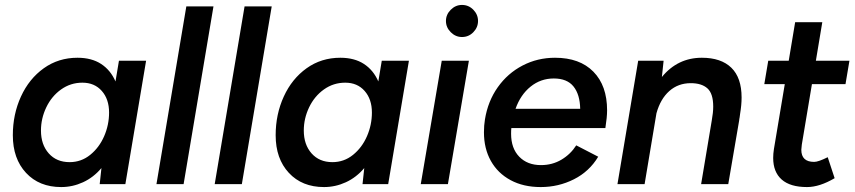

<svg xmlns="http://www.w3.org/2000/svg" viewBox="-20 -746 3463 778"><path d="M391 -65Q359 -27 316.5 -7.5Q274 12 228 12Q139 12 85.5 -45.5Q32 -103 32 -198Q32 -283 65 -355Q98 -427 157.5 -469.5Q217 -512 294 -512Q351 -512 389.5 -487Q428 -462 448 -416L462 -500H572L488 0H384ZM262 -89Q309 -89 345.5 -118.5Q382 -148 402 -194Q422 -240 422 -290Q422 -344 392.5 -377.5Q363 -411 314 -411Q266 -411 227.5 -383.5Q189 -356 167.5 -311Q146 -266 146 -217Q146 -160 177.5 -124.5Q209 -89 262 -89Z M735 -720H845L724 0H614Z M971 -720H1081L960 0H850Z M1456 -65Q1424 -27 1381.5 -7.5Q1339 12 1293 12Q1204 12 1150.5 -45.5Q1097 -103 1097 -198Q1097 -283 1130 -355Q1163 -427 1222.5 -469.5Q1282 -512 1359 -512Q1416 -512 1454.5 -487Q1493 -462 1513 -416L1527 -500H1637L1553 0H1449ZM1327 -89Q1374 -89 1410.5 -118.5Q1447 -148 1467 -194Q1487 -240 1487 -290Q1487 -344 1457.5 -377.5Q1428 -411 1379 -411Q1331 -411 1292.5 -383.5Q1254 -356 1232.5 -311Q1211 -266 1211 -217Q1211 -160 1242.5 -124.5Q1274 -89 1327 -89Z M1770 -500H1880L1795 0H1685ZM1787 -661Q1787 -687 1806.5 -706.5Q1826 -726 1852 -726Q1879 -726 1898 -706.5Q1917 -687 1917 -661Q1917 -635 1898 -615.5Q1879 -596 1852 -596Q1826 -596 1806.5 -615.5Q1787 -635 1787 -661Z M1941 -210Q1941 -238 1945 -262Q1957 -336 1997 -392.5Q2037 -449 2097.5 -480.5Q2158 -512 2229 -512Q2329 -512 2384.5 -455.5Q2440 -399 2440 -299Q2440 -271 2433 -227H2052Q2051 -219 2051 -204Q2051 -145 2084 -111Q2117 -77 2172 -77Q2218 -77 2255 -99Q2292 -121 2315 -157L2404 -111Q2368 -51 2305.5 -19.5Q2243 12 2171 12Q2101 12 2049 -16Q1997 -44 1969 -94Q1941 -144 1941 -210ZM2331 -305Q2330 -363 2304 -395.5Q2278 -428 2224 -428Q2171 -428 2130 -395Q2089 -362 2069 -305Z M2566 -500H2669L2662 -434Q2726 -512 2824 -512Q2902 -512 2943.5 -471.5Q2985 -431 2985 -351Q2985 -321 2979 -285L2977 -270L2976 -265L2975 -257L2931 0H2821L2864 -257Q2870 -290 2870 -314Q2870 -367 2846.5 -388Q2823 -409 2779 -409Q2728 -409 2692 -377Q2656 -345 2640 -287L2592 0H2482Z M3113 -106Q3113 -123 3116 -142L3160 -405H3077L3093 -500H3176L3202 -656H3312L3286 -500H3422L3406 -405H3270L3229 -160Q3227 -144 3227 -139Q3227 -90 3279 -90Q3296 -90 3334 -109L3362 -24Q3301 12 3250 12Q3182 12 3147.5 -18.5Q3113 -49 3113 -106Z"/></svg>

Font: Oak Sans Semibold
Style: Italic
Weight: 600
Italic angle: -9.49998°
Foundry: Erik Kennedy, Walven
Version: Version 1.000